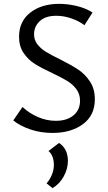

<svg xmlns="http://www.w3.org/2000/svg" viewBox="-20 -684 562 998"><path d="M252 -304Q196 -330 161.5 -351.5Q127 -373 103 -408Q79 -443 79 -493Q79 -573 137.5 -618.5Q196 -664 287 -664Q333 -664 380 -652.5Q427 -641 461 -619L419 -553Q390 -575 350.5 -588.5Q311 -602 273 -602Q216 -602 186.5 -574Q157 -546 157 -506Q157 -476 174.5 -453.5Q192 -431 219 -414.5Q246 -398 291 -376Q349 -347 385.5 -323Q422 -299 447.5 -260.5Q473 -222 473 -168Q473 -84 411 -38.5Q349 7 253 7Q192 7 138.5 -11Q85 -29 49 -58L97 -128Q132 -95 177.5 -75.5Q223 -56 270 -56Q328 -56 362 -84.5Q396 -113 396 -160Q396 -195 377 -220.5Q358 -246 330 -263Q302 -280 252 -304ZM222 269Q240 249 250 223.5Q260 198 260 173Q260 149 252.5 130Q245 111 232 101L287 59Q333 90 333 152Q333 193 311.5 232.5Q290 272 253 294Z"/></svg>

Font: Ysabeau SC Medium
Style: Regular
Weight: 500
Designer: Christian Thalmann (Catharsis Fonts)
Version: Version 0.003